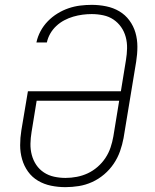

<svg xmlns="http://www.w3.org/2000/svg" viewBox="-20 -763 640 791"><path d="M250 8Q250 8 250 8Q250 8 250 8H249Q219 8 190 2Q161 -4 136.5 -18.5Q112 -33 95.5 -56Q79 -79 71 -107Q63 -135 63 -165Q63 -195 68 -226L95 -387H478L499 -516Q503 -540 503.5 -564Q504 -588 498 -610.5Q492 -633 479 -651.5Q466 -670 447.5 -682.5Q429 -695 405.5 -700Q382 -705 358 -705Q339 -705 320 -702.5Q301 -700 282 -694.5Q263 -689 245 -679.5Q227 -670 212 -656Q197 -642 187 -624.5Q177 -607 173 -588H130Q135 -612 147 -634.5Q159 -657 177 -675.5Q195 -694 217 -707.5Q239 -721 262.5 -729Q286 -737 310 -740Q334 -743 358 -743Q388 -743 417.5 -737Q447 -731 471.5 -716.5Q496 -702 513 -679Q530 -656 538 -628.5Q546 -601 546 -570.5Q546 -540 541 -509L489 -194Q484 -167 474.5 -140Q465 -113 448.5 -88.5Q432 -64 409 -44.5Q386 -25 359.5 -13Q333 -1 305 3.5Q277 8 250 8ZM250 -30Q273 -30 296.5 -34.5Q320 -39 341.5 -49Q363 -59 382 -75.5Q401 -92 414.5 -112.5Q428 -133 435.5 -155.5Q443 -178 447 -201L471 -348H131L110 -219Q106 -195 105.5 -171Q105 -147 111 -124.5Q117 -102 129.5 -83.5Q142 -65 161 -52.5Q180 -40 203 -35Q226 -30 250 -30Z"/></svg>

Font: Iosevka SS04 XLt Ex Obl
Style: Regular
Weight: 200
Width: 7
Italic angle: -9°
Monospace: yes
Designer: Belleve Invis
Foundry: Belleve Invis
Version: Version 19.0.0; ttfautohint (v1.8.4)